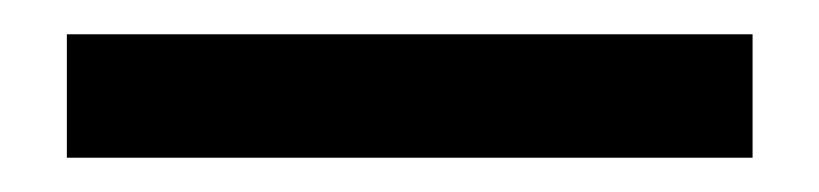

<svg xmlns="http://www.w3.org/2000/svg" viewBox="-20 -20 478 112"><path d="M19 0H419V72H19Z"/></svg>

Font: Oak Sans
Style: Regular
Weight: 400
Designer: Erik Kennedy, Walven
Foundry: Erik Kennedy, Walven
Version: Version 1.000